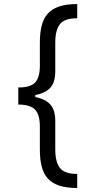

<svg xmlns="http://www.w3.org/2000/svg" viewBox="-20 -792 461 948"><path d="M70.3 -315.9V-359.9Q129.9 -359.9 153.3 -384.5Q176.8 -409.2 176.8 -467.3V-581.5Q176.8 -630.4 186 -666.3Q195.3 -702.1 216.8 -725.6Q238.3 -749 273.7 -760.5Q309.1 -772 361.3 -772V-701.7Q299.3 -702.1 276.1 -673.1Q252.9 -644 252.9 -581.5V-439Q252.9 -411.1 245.6 -388.7Q238.3 -366.2 219 -349.9Q199.7 -333.5 163.8 -324.7Q127.9 -315.9 70.3 -315.9ZM361.3 136.2Q309.1 136.2 273.7 124.8Q238.3 113.3 216.8 90.1Q195.3 66.9 186 30.8Q176.8 -5.4 176.8 -54.2V-167.5Q176.8 -225.6 153.3 -250.5Q129.9 -275.4 70.3 -275.9V-319.8Q127.9 -319.8 163.8 -310.8Q199.7 -301.8 219 -285.2Q238.3 -268.6 245.6 -245.8Q252.9 -223.1 252.9 -195.8V-54.2Q252.9 8.3 276.1 37.6Q299.3 66.9 361.3 66.9ZM70.3 -275.4V-360.4H154.3V-275.4Z"/></svg>

Font: Inter V
Style: Weight 400 Optical size 14.0
Weight: 400
Designer: Rasmus Andersson
Foundry: rsms
Version: Version 4.000;git-4fc901f